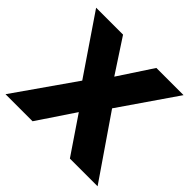

<svg xmlns="http://www.w3.org/2000/svg" viewBox="-168 -888 1074 1074"><g transform="rotate(45 369.0 -350.5)"><path d="M19.9 -700.6H232.9L364.4 -499.6L496.4 -700.6H711.6L481.1 -365.7L732.1 0H512.9L364.4 -219.1L217.6 0H3.6L253.4 -357.3Z"/></g></svg>

Font: Alexandria
Style: Regular
Weight: 400
Designer: Mohamed Gaber
Foundry: Kief Type Foundry
Version: Version 5.100